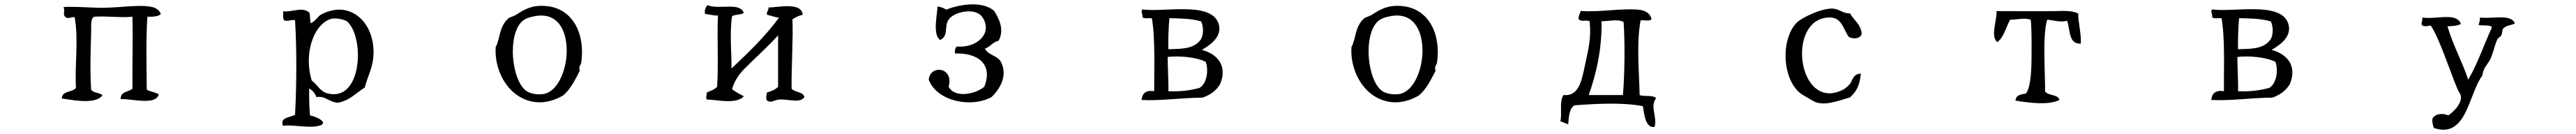

<svg xmlns="http://www.w3.org/2000/svg" viewBox="-20 -513 12040 626"><path d="M732 -447C725 -466 707 -477 692 -480C624 -495 525 -473 432 -477C378 -479 317 -483 277 -480C285 -462 273 -446 284 -435C299 -420 318 -438 329 -432C348 -326 329 -218 335 -102C318 -81 270 -90 269 -53C298 -49 356 -37 402 -42C427 -45 448 -52 459 -68C446 -81 416 -78 406 -94C400 -185 404 -281 406 -362C407 -395 402 -426 421 -435C484 -439 545 -429 599 -435C602 -332 598 -224 599 -98C580 -83 543 -86 544 -50C571 -52 621 -41 661 -42C691 -42 716 -49 722 -72C707 -83 682 -84 666 -94C665 -202 662 -343 669 -435C695 -434 719 -436 732 -447Z M1726 -270C1726 -383 1657 -467 1567 -468C1540 -468 1511 -461 1481 -445C1465 -436 1457 -417 1433 -404C1427 -418 1432 -442 1425 -455C1389 -483 1353 -456 1303 -460C1306 -441 1300 -434 1307 -419C1324 -410 1338 -422 1359 -419C1367 -297 1367 -115 1359 23C1347 30 1328 33 1314 40C1302 46 1295 56 1303 75C1334 68 1407 83 1452 78C1479 75 1490 68 1490 61C1490 48 1457 32 1429 26C1425 -13 1425 -56 1425 -100C1440 -91 1453 -78 1459 -59C1498 -68 1520 -35 1559 -33C1615 -43 1644 -79 1685 -104C1701 -166 1726 -200 1726 -270ZM1653 -261C1654 -200 1639 -137 1606 -102C1583 -77 1551 -66 1510 -77C1476 -86 1468 -113 1437 -137C1419 -194 1419 -260 1436 -315C1451 -364 1479 -405 1519 -422C1544 -433 1581 -423 1600 -415C1633 -388 1652 -325 1653 -261Z M2697 -222C2706 -284 2698 -348 2670 -397C2642 -446 2596 -480 2530 -485C2465 -490 2432 -469 2394 -445C2380 -436 2363 -433 2356 -427C2312 -387 2319 -335 2297 -293C2293 -228 2312 -168 2344 -122C2382 -68 2440 -34 2506 -35C2540 -36 2576 -46 2612 -67C2647 -96 2668 -140 2690 -182C2683 -203 2695 -207 2697 -222ZM2629 -277C2629 -185 2587 -86 2522 -74C2498 -70 2467 -73 2445 -85C2403 -109 2377 -194 2377 -274C2377 -330 2390 -384 2419 -412C2434 -427 2456 -433 2482 -438C2523 -445 2554 -437 2577 -418C2613 -389 2629 -334 2629 -277Z M3740 -59C3734 -86 3695 -80 3680 -99C3679 -209 3688 -337 3684 -423C3699 -432 3713 -440 3732 -444C3729 -475 3701 -483 3667 -484C3633 -485 3595 -478 3572 -478C3574 -463 3562 -461 3565 -444C3585 -440 3600 -433 3621 -430C3556 -342 3478 -267 3399 -193C3401 -241 3389 -362 3402 -438C3417 -446 3444 -443 3457 -453C3447 -478 3421 -482 3390 -482C3356 -482 3316 -477 3287 -489C3278 -480 3271 -461 3276 -448C3302 -445 3324 -438 3336 -441C3331 -342 3339 -220 3332 -108C3321 -94 3301 -89 3284 -81C3284 -65 3277 -61 3284 -48C3313 -48 3360 -38 3400 -41C3423 -43 3444 -49 3457 -63C3438 -73 3419 -83 3402 -96C3410 -130 3432 -163 3457 -189C3509 -242 3572 -297 3617 -348V-108C3605 -94 3585 -87 3565 -81C3563 -67 3555 -44 3572 -40C3587 -33 3601 -46 3621 -48C3646 -50 3676 -43 3701 -43C3717 -43 3731 -47 3740 -59Z M4659 -223C4643 -254 4598 -255 4584 -286C4607 -293 4621 -317 4648 -323C4675 -374 4651 -425 4626 -463C4572 -509 4468 -494 4403 -468C4391 -475 4379 -481 4362 -483C4361 -456 4353 -415 4354 -381C4355 -357 4360 -337 4374 -326C4394 -335 4399 -350 4401 -367C4404 -390 4402 -415 4426 -434C4445 -449 4477 -460 4508 -460C4535 -460 4560 -452 4574 -430C4584 -414 4588 -398 4588 -384C4588 -328 4520 -289 4454 -296C4443 -291 4443 -274 4444 -263C4524 -266 4593 -236 4593 -164C4593 -148 4589 -129 4581 -108C4542 -74 4443 -52 4414 -108C4429 -160 4399 -187 4369 -187C4346 -187 4324 -172 4321 -141C4346 -73 4429 -34 4512 -35C4548 -35 4583 -43 4614 -59C4652 -95 4692 -158 4659 -223Z M5686 -216C5671 -247 5639 -269 5598 -280C5641 -305 5694 -344 5676 -402C5659 -456 5593 -469 5518 -470C5447 -471 5368 -462 5320 -469C5310 -459 5323 -447 5320 -432C5329 -425 5349 -429 5364 -428C5381 -330 5374 -189 5375 -87C5335 -93 5319 -76 5316 -46C5401 -41 5500 -56 5601 -57C5631 -67 5663 -86 5683 -120C5699 -157 5698 -190 5686 -216ZM5594 -413C5608 -387 5605 -341 5590 -325C5557 -282 5495 -285 5441 -283C5440 -324 5442 -389 5446 -428C5491 -427 5548 -427 5594 -413ZM5616 -224C5631 -179 5619 -120 5586 -102C5544 -91 5497 -84 5441 -87C5443 -116 5438 -195 5438 -247C5490 -253 5571 -247 5616 -224Z M6697 -222C6706 -284 6698 -348 6670 -397C6642 -446 6596 -480 6530 -485C6465 -490 6432 -469 6394 -445C6380 -436 6363 -433 6356 -427C6312 -387 6319 -335 6297 -293C6293 -228 6312 -168 6344 -122C6382 -68 6440 -34 6506 -35C6540 -36 6576 -46 6612 -67C6647 -96 6668 -140 6690 -182C6683 -203 6695 -207 6697 -222ZM6629 -277C6629 -185 6587 -86 6522 -74C6498 -70 6467 -73 6445 -85C6403 -109 6377 -194 6377 -274C6377 -330 6390 -384 6419 -412C6434 -427 6456 -433 6482 -438C6523 -445 6554 -437 6577 -418C6613 -389 6629 -334 6629 -277Z M7721 -54C7707 -71 7666 -60 7644 -69C7641 -194 7629 -305 7648 -417C7655 -422 7687 -412 7699 -422C7699 -445 7672 -463 7651 -466C7575 -478 7454 -454 7369 -462C7365 -450 7359 -440 7358 -425C7370 -408 7393 -422 7410 -414C7419 -334 7404 -283 7388 -206C7372 -129 7357 -62 7288 -69C7267 -39 7283 22 7273 53C7285 58 7298 63 7310 68C7313 32 7315 -6 7339 -21C7434 -28 7563 -36 7659 -17C7666 25 7672 86 7714 80C7727 31 7691 -15 7721 -54ZM7569 -410C7576 -312 7574 -165 7566 -69H7406C7442 -170 7468 -285 7466 -414C7500 -413 7542 -426 7569 -410Z M8682 -355C8678 -401 8645 -418 8627 -451C8596 -448 8577 -472 8545 -473C8492 -474 8400 -430 8377 -406C8344 -371 8327 -315 8326 -259C8325 -189 8347 -118 8392 -80C8406 -68 8435 -54 8452 -43C8498 -14 8564 -39 8627 -58C8660 -87 8673 -118 8678 -169C8641 -169 8638 -134 8627 -121C8617 -109 8602 -96 8582 -88C8564 -81 8547 -77 8532 -77C8448 -77 8402 -174 8403 -266C8404 -342 8437 -415 8507 -429C8543 -436 8564 -428 8578 -413C8597 -394 8605 -363 8622 -340C8644 -329 8676 -332 8682 -355Z M9706 -309C9709 -355 9694 -406 9694 -450C9664 -465 9623 -462 9583 -461C9556 -460 9354 -461 9312 -461C9315 -417 9282 -343 9316 -316C9347 -340 9356 -386 9376 -421C9406 -421 9444 -431 9472 -421C9476 -388 9476 -329 9476 -283C9476 -211 9476 -108 9449 -76C9426 -72 9402 -69 9401 -43C9462 -33 9555 -20 9606 -46C9603 -60 9590 -64 9577 -68C9562 -72 9547 -75 9539 -86C9541 -155 9525 -344 9549 -421C9580 -419 9610 -407 9642 -416C9651 -392 9651 -360 9661 -337C9668 -320 9681 -308 9706 -309Z M10686 -216C10671 -247 10639 -269 10598 -280C10641 -305 10694 -344 10676 -402C10659 -456 10593 -469 10518 -470C10447 -471 10368 -462 10320 -469C10310 -459 10323 -447 10320 -432C10329 -425 10349 -429 10364 -428C10381 -330 10374 -189 10375 -87C10335 -93 10319 -76 10316 -46C10401 -41 10500 -56 10601 -57C10631 -67 10663 -86 10683 -120C10699 -157 10698 -190 10686 -216ZM10594 -413C10608 -387 10605 -341 10590 -325C10557 -282 10495 -285 10441 -283C10440 -324 10442 -389 10446 -428C10491 -427 10548 -427 10594 -413ZM10616 -224C10631 -179 10619 -120 10586 -102C10544 -91 10497 -84 10441 -87C10443 -116 10438 -195 10438 -247C10490 -253 10571 -247 10616 -224Z M11735 -404C11728 -422 11710 -429 11687 -431C11652 -434 11606 -427 11572 -431C11572 -417 11569 -407 11565 -397C11587 -390 11615 -400 11628 -386C11591 -305 11561 -216 11517 -141C11488 -227 11446 -301 11420 -390C11447 -392 11461 -391 11483 -401C11475 -423 11456 -431 11431 -433C11393 -436 11343 -425 11302 -431C11306 -415 11293 -404 11302 -394C11315 -388 11328 -391 11342 -394C11384 -329 11430 -185 11465 -101C11473 -82 11484 -72 11483 -56C11481 -24 11451 7 11424 26C11397 14 11362 18 11350 41C11347 47 11351 76 11357 85C11420 106 11458 83 11486 43C11526 -15 11545 -110 11583 -160C11587 -200 11612 -214 11624 -245C11637 -278 11641 -304 11654 -331C11657 -337 11668 -340 11672 -349C11677 -359 11675 -373 11680 -379C11694 -396 11717 -393 11735 -404Z"/></svg>

Font: Yuji Syuku Std R
Style: Regular
Weight: 400
Designer: Kataoka Yuji
Foundry: Kinuta Font Factory
Version: Version 3.000;hotconv 1.0.111;makeotfexe 2.5.65597